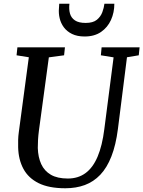

<svg xmlns="http://www.w3.org/2000/svg" viewBox="-20 -996 766 1026"><path d="M658.5 -690 610 -306Q599 -220.5 575.2 -160Q551.5 -99.5 515.8 -62Q480 -24.5 433.2 -7.2Q386.5 10 329 10Q241.5 10 186.5 -17.2Q131.5 -44.5 105 -94Q78.5 -143.5 77 -209Q76.5 -228 77 -248.5Q77.5 -269 80.5 -290L134 -690L68.5 -700.5L73 -743H327L322.5 -700.5L241 -689.5L188 -298.5Q184.5 -271.5 183.2 -248.2Q182 -225 182 -205Q183.5 -156 200.2 -119.2Q217 -82.5 251.8 -62.2Q286.5 -42 342.5 -42Q397.5 -42 437 -71Q476.5 -100 501.5 -158.8Q526.5 -217.5 537.5 -306.5L587 -689.5L519 -700.5L523 -743H726L721.5 -700.5ZM432.5 -801Q392.5 -801 365 -814.5Q337.5 -828 321.2 -850Q305 -872 298.8 -898.5Q292.5 -925 295 -951.5Q295.5 -958 295.8 -964Q296 -970 296.5 -976H351Q347.5 -946.5 354 -923.5Q360.5 -900.5 380.5 -887Q400.5 -873.5 438 -873.5Q477 -873.5 497.5 -890.2Q518 -907 526.8 -930.8Q535.5 -954.5 538 -976H591Q591 -929 573 -889.2Q555 -849.5 519.8 -825.2Q484.5 -801 432.5 -801Z"/></svg>

Font: Merriweather 24pt
Style: Italic
Weight: 400
Italic angle: -7.8°
Designer: Eben Sorkin
Foundry: Eben Sorkin
Version: Version 2.101